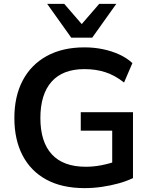

<svg xmlns="http://www.w3.org/2000/svg" viewBox="-20 -959 776 989"><path d="M416 10Q299 10 218.5 -34Q138 -78 96 -159Q54 -240 54 -351Q54 -463 97 -544.5Q140 -626 221 -670.5Q302 -715 415 -715Q465 -715 510.5 -705.5Q556 -696 595 -678Q634 -660 662 -634L619 -534Q572 -571 523 -587Q474 -603 415 -603Q303 -603 245.5 -538Q188 -473 188 -351Q188 -228 247 -164Q306 -100 422 -100Q462 -100 503 -108Q544 -116 583 -130L558 -73V-286H396V-381H665V-42Q633 -26 591.5 -14.5Q550 -3 505 3.5Q460 10 416 10ZM347 -765 223 -939H311L401 -835L491 -939H579L455 -765Z"/></svg>

Font: Nunito Sans 12pt ExtraLight
Style: Regular
Weight: 200
Version: Version 3.101;gftools[0.9.27]